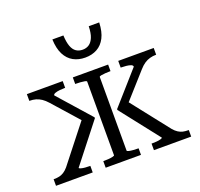

<svg xmlns="http://www.w3.org/2000/svg" viewBox="-127 -876 1058 1017"><g transform="rotate(-20 402.0 -367.5)"><path d="M783 0H573V-37H576Q588 -37 601.5 -38Q615 -39 625 -42Q635 -45 635 -48L464 -266V-271L624 -452Q624 -460 613.5 -464Q603 -468 588 -469.5Q573 -471 561 -471H557V-509H757V-471H755Q738 -471 721.5 -466.5Q705 -462 690 -452Q675 -442 660 -425L517 -265L523 -298L700 -73Q712 -59 724.5 -51Q737 -43 750 -40Q763 -37 779 -37H783ZM21 0V-37H25Q41 -37 54 -40Q67 -43 79.5 -51Q92 -59 104 -73L281 -298V-265L139 -425Q124 -442 109 -452Q94 -462 78 -466.5Q62 -471 44 -471H42V-509H244V-471H240Q228 -471 213 -469.5Q198 -468 187 -464Q176 -460 176 -453L337 -271V-266L166 -48Q166 -45 176 -42Q186 -39 199.5 -38Q213 -37 225 -37H228V0ZM301 -472V-509H500V-472H497Q485 -472 470.5 -471Q456 -470 446 -468Q436 -466 436 -462V-47Q436 -44 446 -41.5Q456 -39 470.5 -38Q485 -37 497 -37H500V0H301V-37H304Q316 -37 330 -38Q344 -39 354.5 -41.5Q365 -44 365 -47V-462Q365 -466 355 -468Q345 -470 330.5 -471Q316 -472 304 -472ZM400 -585Q362 -585 333 -601Q304 -617 287 -650Q270 -683 268 -735H330Q332 -696 340.5 -673Q349 -650 364.5 -639.5Q380 -629 401 -629Q422 -629 437.5 -639.5Q453 -650 462.5 -673Q472 -696 473 -735H532Q530 -683 513 -650Q496 -617 467 -601Q438 -585 400 -585Z"/></g></svg>

Font: Roboto Serif 28pt Condensed Light
Style: Regular
Weight: 300
Width: 3
Designer: Greg Gazdowicz
Foundry: Commercial Type
Version: Version 1.008